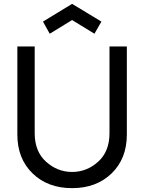

<svg xmlns="http://www.w3.org/2000/svg" viewBox="-20 -961 748 996"><path d="M238 -786 203 -849 354 -941 506 -849 470 -786 354 -857ZM70 -263V-720H160V-270Q160 -175 219 -122Q278 -69 354 -69Q430 -69 489 -122Q548 -175 548 -270V-720H638V-263Q638 -138 559 -61.5Q480 15 354 15Q228 15 149 -61.5Q70 -138 70 -263Z"/></svg>

Font: Manrope Medium
Style: Medium
Weight: 500
Designer: Mikhail Sharanda
Foundry: Mikhail Sharanda
Version: Version 4.000;hotconv 1.0.109;makeotfexe 2.5.65596